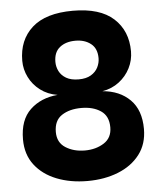

<svg xmlns="http://www.w3.org/2000/svg" viewBox="-53 -788 707 846"><g transform="rotate(-5 300.0 -365.5)"><path d="M300.5 11Q225 11 164.2 -13Q103.5 -37 68 -83.2Q32.5 -129.5 32.5 -196Q32.5 -282.5 79.8 -327.2Q127 -372 201.5 -378.5Q158 -385.5 126 -409.8Q94 -434 76.8 -468.8Q59.5 -503.5 59.5 -541.5Q59.5 -633.5 120 -687.8Q180.5 -742 300.5 -742Q420.5 -742 480.5 -687.2Q540.5 -632.5 540.5 -541.5Q540.5 -502.5 523 -467.8Q505.5 -433 473.8 -408.8Q442 -384.5 399.5 -377.5Q475.5 -371.5 521.5 -325.5Q567.5 -279.5 567.5 -196Q567.5 -129.5 532 -83.2Q496.5 -37 436 -13Q375.5 11 300.5 11ZM300.5 -124Q349 -124 384.8 -146.8Q420.5 -169.5 420.5 -216Q420.5 -266 386.5 -289Q352.5 -312 300.5 -312Q248 -312 213.8 -289.5Q179.5 -267 179.5 -216Q179.5 -169.5 215.2 -146.8Q251 -124 300.5 -124ZM300.5 -438.5Q333.5 -438.5 354.5 -451Q375.5 -463.5 385.5 -483.2Q395.5 -503 395.5 -524Q395.5 -567 368.5 -588.2Q341.5 -609.5 300.5 -609.5Q257.5 -609.5 231 -588.2Q204.5 -567 204.5 -524Q204.5 -502.5 214.2 -483Q224 -463.5 245.2 -451Q266.5 -438.5 300.5 -438.5Z"/></g></svg>

Font: Spline Sans Mono
Style: Regular
Weight: 400
Monospace: yes
Designer: Eben Sorkin, Mirko Velimirovic
Foundry: Sorkin Type
Version: Version 1.004